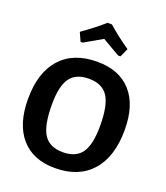

<svg xmlns="http://www.w3.org/2000/svg" viewBox="-159 -994 962 1112"><g transform="rotate(20 321.5 -437.5)"><path d="M201 -728 177 -781Q259 -839 310 -885H337Q397 -832 471 -781L447 -728H433Q423 -734 384 -756Q345 -778 324 -791Q311 -783 214 -728ZM333 -653Q469 -653 542.5 -570.5Q616 -488 616 -336Q616 -170 536 -80Q456 10 310 10Q175 10 101.5 -74.5Q28 -159 28 -314Q28 -477 107.5 -565Q187 -653 333 -653ZM321 -544Q241 -544 205 -494Q169 -444 169 -331Q169 -202 204.5 -147Q240 -92 322 -92Q402 -92 438 -142.5Q474 -193 474 -308Q474 -435 438.5 -489.5Q403 -544 321 -544Z"/></g></svg>

Font: Alegreya Sans
Style: Bold
Weight: 700
Designer: Juan Pablo del Peral
Foundry: Huerta Tipografica
Version: Version 2.007